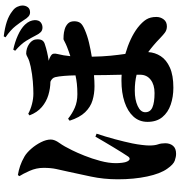

<svg xmlns="http://www.w3.org/2000/svg" viewBox="13 -915 974 1040"><g transform="rotate(-90 500.0 -395.0)"><path d="M745.1 -799.8 751 -810.1Q791.5 -801.8 828.4 -785.2Q865.2 -768.6 886.2 -747.1Q899.4 -732.9 904.8 -720.2Q910.2 -707.5 911.1 -693.8Q911.1 -671.4 898.9 -661.6Q886.7 -651.9 871.1 -651.9Q856 -651.9 846.4 -660.9Q836.9 -669.9 828.1 -688Q815.9 -711.9 799.3 -739.5Q782.7 -767.1 745.1 -799.8ZM279.8 -365.2 295.9 -358.9Q280.3 -312.5 266.1 -260Q252 -207.5 243.2 -165Q237.8 -138.2 234.9 -113.3Q231.9 -88.4 231.9 -74.2Q231.9 -43.5 238 -26.4Q244.1 -9.3 244.1 13.2Q244.1 38.6 230.2 55.2Q216.3 71.8 187 71.8Q170.4 71.8 149.9 64.7Q129.4 57.6 106 23.9Q79.1 -13.7 64 -85Q48.8 -156.2 48.8 -244.1Q48.8 -319.8 63.7 -389.9Q78.6 -460 89.8 -511.2Q98.1 -548.3 104.5 -577.4Q110.8 -606.4 110.8 -646Q110.8 -685.1 94.5 -721.7Q78.1 -758.3 65.9 -776.9L71.8 -785.2Q96.7 -781.2 121.3 -772.9Q146 -764.6 172.9 -749Q193.4 -736.8 214.4 -712.6Q235.4 -688.5 249.8 -659.9Q264.2 -631.3 264.2 -606.9Q264.2 -585.9 245.6 -560.3Q227.1 -534.7 206.1 -491.2Q193.4 -465.8 177 -425Q160.6 -384.3 148.4 -338.6Q136.2 -293 136.2 -253.9Q136.2 -238.3 138.4 -220.2Q140.6 -202.1 145 -193.8Q150.9 -181.2 158.4 -179.9Q166 -178.7 172.9 -189Q180.2 -199.7 193.4 -220.7Q206.5 -241.7 222.4 -267.8Q238.3 -293.9 253.4 -319.8Q268.6 -345.7 279.8 -365.2ZM615.2 -123V-142.1Q576.7 -151.9 528.8 -151.9Q479.5 -151.9 445.8 -136.2Q412.1 -120.6 412.1 -95.2Q412.1 -67.9 438.5 -56.4Q464.8 -44.9 516.1 -44.9Q561 -44.9 588.1 -65.9Q615.2 -86.9 615.2 -123ZM395 -722.2 403.8 -729Q427.2 -716.3 456.5 -708.7Q485.8 -701.2 513.2 -701.2Q540.5 -701.2 578.4 -704.1Q616.2 -707 659.2 -715.8Q691.4 -722.7 707.3 -731.4Q723.1 -740.2 729 -740.2Q758.8 -740.2 783 -723.4Q807.1 -706.5 807.1 -679.2Q807.1 -660.2 800 -651.4Q793 -642.6 780.8 -639.2Q760.7 -632.3 737.5 -627Q714.4 -621.6 690.9 -618.2Q696.8 -616.7 702.1 -614.5Q707.5 -612.3 711.9 -609.9Q727.1 -602.5 729 -592.8Q731 -583 727.1 -568.8Q719.2 -538.6 715.8 -501Q729.5 -505.4 742.2 -510Q754.9 -514.6 766.1 -519Q783.2 -525.9 794.4 -532Q805.7 -538.1 808.1 -538.1Q813 -538.1 828.4 -537.4Q843.8 -536.6 861.6 -531.5Q879.4 -526.4 892.1 -514.4Q904.8 -502.4 904.8 -480Q904.8 -460.4 896.2 -447.8Q887.7 -435.1 858.9 -422.9Q826.2 -408.7 788.8 -399.9Q751.5 -391.1 712.9 -384.8Q713.9 -326.7 718.3 -282.7Q722.7 -238.8 728 -203.1Q815.4 -177.7 870.1 -136.2Q900.9 -111.8 914.6 -89.6Q928.2 -67.4 928.2 -35.2Q928.2 -12.7 915 4.6Q901.9 22 877 22Q856.9 22 842 10.3Q827.1 -1.5 813 -15.1Q793 -34.7 774.2 -50.5Q755.4 -66.4 737.8 -79.1Q735.8 -42.5 715.8 -11.5Q695.8 19.5 653.8 38.3Q611.8 57.1 544.9 57.1Q495.6 57.1 453.4 42.7Q411.1 28.3 385.5 -2.7Q359.9 -33.7 359.9 -83Q359.9 -127.9 388.7 -159.4Q417.5 -190.9 467.8 -207.5Q518.1 -224.1 583 -224.1Q590.3 -224.1 598.6 -223.9Q606.9 -223.6 615.2 -223.1Q614.3 -270 613.5 -307.4Q612.8 -344.7 612.8 -373Q581.5 -370.1 553.2 -370.1Q512.2 -370.1 476.3 -380.9Q440.4 -391.6 412.1 -420.9Q383.8 -450.2 366.2 -504.9L377 -513.2Q404.8 -490.7 436.8 -476.8Q468.8 -462.9 509.8 -462.9Q541.5 -462.9 566.2 -465.6Q590.8 -468.3 611.8 -473.1Q611.3 -503.9 608.9 -534.4Q606.4 -564.9 602.1 -583Q599.6 -592.8 592.8 -599.1Q585.9 -605.5 577.1 -608.9Q541 -609.4 505.1 -620.1Q469.2 -630.9 440.2 -655.5Q411.1 -680.2 395 -722.2ZM817.9 -852.1 823.2 -861.8Q869.6 -856 902.8 -845Q936 -834 960 -814.9Q976.6 -803.2 983.4 -787.8Q990.2 -772.5 990.2 -761.2Q990.2 -743.7 981 -731.4Q971.7 -719.2 953.1 -719.2Q940.4 -719.2 930.7 -727.8Q920.9 -736.3 911.1 -752.9Q900.4 -770 879.4 -797.1Q858.4 -824.2 817.9 -852.1Z"/></g></svg>

Font: Source Han Serif JP Heavy
Style: Regular
Weight: 900
Designer: Ryoko NISHIZUKA  (kana & ideographs); Frank Grießhammer (Latin, Greek & Cyrillic); Wenlong ZHANG  (bopomofo); Sandoll Co
Foundry: Adobe Systems Incorporated
Version: Version 1.001;PS 1.001;hotconv 16.6.54;makeotf.lib2.5.65590